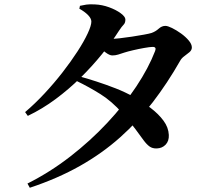

<svg xmlns="http://www.w3.org/2000/svg" viewBox="-20 -816 1040 897"><path d="M350.9 -459.2Q386.8 -449.5 430.7 -435.2Q474.6 -421 520.8 -403Q566.9 -384.9 605.9 -362.7Q647.3 -339.3 684.1 -311.4Q720.8 -283.5 744 -252Q767.2 -220.5 768.7 -185.5Q770.1 -157.4 753.9 -140.3Q737.7 -123.3 712.6 -122.5Q692.6 -121.8 679 -131.4Q665.3 -141.1 650.3 -161.4Q635.3 -181.7 612.4 -213.1Q589.5 -244.4 551 -288.1Q502.5 -342.8 449.6 -376Q396.8 -409.2 336.4 -438.5ZM97.3 -292.3Q143.3 -331.3 188.1 -379.4Q232.9 -427.5 272.5 -478.4Q312 -529.4 342.2 -576Q372.5 -622.7 389.6 -659.6Q406.8 -696.4 406.8 -715.3Q406.8 -729.8 390.9 -746Q374.9 -762.2 350.8 -775.1L353.5 -788.8Q367.9 -792.2 383.5 -794.5Q399.1 -796.7 423.1 -795.4Q457 -794 489.8 -782Q522.6 -769.9 544.2 -753.9Q565.8 -737.8 565.8 -724.7Q565.8 -709 557.5 -700.7Q549.2 -692.4 536.1 -672.7Q502.1 -619.4 456.6 -563.2Q411 -506.9 356.4 -453Q301.8 -399.1 239.8 -353.1Q177.9 -307.1 109.9 -274.6ZM108.3 41.5Q213.8 -11.5 308.1 -84.7Q402.4 -157.9 480.7 -241.6Q559.1 -325.3 616.6 -411.7Q674 -498.1 704.7 -577.8Q712.4 -597.4 692.5 -596.9Q680 -596.6 653.9 -592Q627.8 -587.4 601.7 -581.3Q575.6 -575.2 561 -570.4Q545 -565.2 532.2 -561.1Q519.4 -557 504.5 -557Q492.1 -557 473.2 -571Q454.2 -585 433.9 -602.4L452.2 -638.2Q468.7 -635.9 479.1 -635.1Q489.5 -634.4 500 -634.4Q512.7 -634.4 539.4 -637.2Q566.2 -640.1 596.6 -644.8Q627.1 -649.5 652.3 -654.1Q677.6 -658.7 687.6 -661.9Q706.7 -668.6 721.2 -681.8Q735.8 -695.1 752.6 -695.1Q763.5 -695.1 783.9 -685.1Q804.3 -675 825.5 -659.8Q846.7 -644.6 861.5 -627.1Q876.3 -609.6 876.3 -594.3Q876.3 -581.9 865.3 -572.4Q854.2 -562.9 841.3 -553.7Q828.4 -544.5 821.7 -532.2Q762.2 -427.7 693.5 -338.2Q624.8 -248.7 541 -174.1Q457.2 -99.4 353.3 -40.7Q249.3 18 119.2 61.2Z"/></svg>

Font: Noto Serif KR
Style: Regular
Weight: 200
Designer: Ryoko NISHIZUKA 西塚涼子 (kana & ideographs); Frank Grießhammer (Latin, Greek & Cyrillic); Wenlong ZHANG 张文龙 (bopomofo); San
Foundry: Adobe
Version: Version 2.001;hotconv 1.1.0;makeotfexe 2.6.0